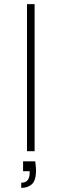

<svg xmlns="http://www.w3.org/2000/svg" viewBox="-20 -734 278 932"><path d="M151 49Q152 59 153.5 70.5Q155 82 155 90Q155 142 135 160Q115 178 83 178V153Q105 153 114.5 140Q124 127 124 105V97H92V49ZM111 -714H148V0H111Z"/></svg>

Font: Albert Sans ExtraLight
Style: Regular
Weight: 250
Designer: Andreas Rasmussen
Foundry: a.Foundry
Version: Version 1.025